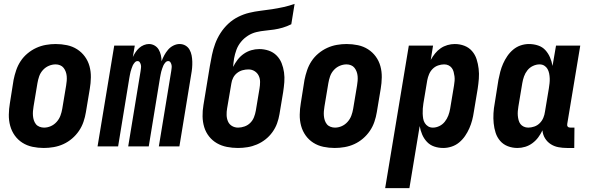

<svg xmlns="http://www.w3.org/2000/svg" viewBox="-20 -755 3040 990"><path d="M206 8Q176 8 147.5 2Q119 -4 95.5 -19Q72 -34 56 -56.5Q40 -79 32.5 -106.5Q25 -134 25.5 -164Q26 -194 31 -223L50 -343Q55 -368 63.5 -393Q72 -418 86.5 -440Q101 -462 122 -479.5Q143 -497 167 -508Q191 -519 216.5 -523.5Q242 -528 267 -528Q297 -528 325.5 -522Q354 -516 377.5 -501Q401 -486 417.5 -463.5Q434 -441 441.5 -413.5Q449 -386 448.5 -356Q448 -326 443 -297L423 -177Q419 -152 410.5 -127Q402 -102 387 -80Q372 -58 351.5 -40.5Q331 -23 307 -12Q283 -1 257 3.5Q231 8 206 8ZM207 -97Q225 -97 242 -104.5Q259 -112 272 -126.5Q285 -141 291.5 -158.5Q298 -176 301 -194L321 -314Q323 -326 324 -338Q325 -350 324 -362Q323 -374 319 -385Q315 -396 308 -405Q301 -414 290 -418.5Q279 -423 267 -423Q249 -423 231.5 -415.5Q214 -408 201 -393.5Q188 -379 182 -361.5Q176 -344 173 -326L153 -206Q151 -194 150 -182Q149 -170 150 -158Q151 -146 154.5 -135Q158 -124 165 -115Q172 -106 183.5 -101.5Q195 -97 207 -97Z M483 0 569 -520H675L665 -461Q671 -474 679 -486Q687 -498 697.5 -507.5Q708 -517 721.5 -522.5Q735 -528 748 -528Q764 -528 777.5 -520Q791 -512 798.5 -499Q806 -486 809.5 -470.5Q813 -455 813 -439Q819 -455 827 -470Q835 -485 846.5 -498.5Q858 -512 874 -520Q890 -528 906 -528Q923 -528 936.5 -520Q950 -512 957.5 -498.5Q965 -485 968 -469.5Q971 -454 971.5 -437.5Q972 -421 970.5 -404.5Q969 -388 966 -372L905 0H799L863 -389Q864 -397 865 -405Q866 -413 864.5 -420Q863 -427 859 -433.5Q855 -440 847 -440Q839 -440 832.5 -432.5Q826 -425 822.5 -417.5Q819 -410 816.5 -402Q814 -394 811.5 -386Q809 -378 808 -370Q807 -362 805 -354L747 0H641L705 -389Q706 -397 707 -405Q708 -413 706.5 -420Q705 -427 701 -433.5Q697 -440 689 -440Q681 -440 674.5 -432.5Q668 -425 664.5 -417.5Q661 -410 658.5 -402Q656 -394 653.5 -386Q651 -378 650 -370Q649 -362 647 -354L589 0Z M1207 8Q1178 8 1150 2.5Q1122 -3 1098.5 -16.5Q1075 -30 1058 -51.5Q1041 -73 1033 -99.5Q1025 -126 1024.5 -155Q1024 -184 1029 -213L1062 -414Q1067 -443 1073 -472Q1079 -501 1089.5 -529.5Q1100 -558 1117 -584.5Q1134 -611 1157 -632.5Q1180 -654 1208 -668Q1236 -682 1265 -689Q1294 -696 1323.5 -699.5Q1353 -703 1382.5 -707.5Q1412 -712 1441.5 -718.5Q1471 -725 1499 -735L1482 -630Q1460 -619 1438 -612.5Q1416 -606 1393 -602.5Q1370 -599 1347.5 -597Q1325 -595 1302 -589.5Q1279 -584 1258.5 -571Q1238 -558 1222.5 -539Q1207 -520 1199 -498Q1191 -476 1187 -454Q1185 -443 1184 -432Q1183 -421 1182 -410Q1192 -430 1205.5 -447.5Q1219 -465 1237 -477.5Q1255 -490 1275.5 -496Q1296 -502 1317 -502Q1342 -502 1365.5 -494Q1389 -486 1406 -469Q1423 -452 1432 -429.5Q1441 -407 1444.5 -382Q1448 -357 1446 -331.5Q1444 -306 1440 -280L1421 -166Q1417 -142 1408.5 -118.5Q1400 -95 1384.5 -73.5Q1369 -52 1348.5 -36Q1328 -20 1304.5 -10Q1281 0 1256 4Q1231 8 1207 8ZM1208 -97Q1224 -97 1241 -103Q1258 -109 1270.5 -121.5Q1283 -134 1289.5 -150.5Q1296 -167 1299 -184L1318 -298Q1321 -315 1321 -332.5Q1321 -350 1314 -364.5Q1307 -379 1293 -388Q1279 -397 1261 -397Q1246 -397 1231 -393Q1216 -389 1203 -379Q1190 -369 1182.5 -354.5Q1175 -340 1173 -325L1151 -196Q1148 -179 1148.5 -161.5Q1149 -144 1155.5 -129Q1162 -114 1176 -105.5Q1190 -97 1208 -97Z M1706 8Q1676 8 1647.5 2Q1619 -4 1595.5 -19Q1572 -34 1556 -56.5Q1540 -79 1532.5 -106.5Q1525 -134 1525.5 -164Q1526 -194 1531 -223L1550 -343Q1555 -368 1563.5 -393Q1572 -418 1586.5 -440Q1601 -462 1622 -479.5Q1643 -497 1667 -508Q1691 -519 1716.5 -523.5Q1742 -528 1767 -528Q1797 -528 1825.5 -522Q1854 -516 1877.5 -501Q1901 -486 1917.5 -463.5Q1934 -441 1941.5 -413.5Q1949 -386 1948.5 -356Q1948 -326 1943 -297L1923 -177Q1919 -152 1910.5 -127Q1902 -102 1887 -80Q1872 -58 1851.5 -40.5Q1831 -23 1807 -12Q1783 -1 1757 3.5Q1731 8 1706 8ZM1707 -97Q1725 -97 1742 -104.5Q1759 -112 1772 -126.5Q1785 -141 1791.5 -158.5Q1798 -176 1801 -194L1821 -314Q1823 -326 1824 -338Q1825 -350 1824 -362Q1823 -374 1819 -385Q1815 -396 1808 -405Q1801 -414 1790 -418.5Q1779 -423 1767 -423Q1749 -423 1731.5 -415.5Q1714 -408 1701 -393.5Q1688 -379 1682 -361.5Q1676 -344 1673 -326L1653 -206Q1651 -194 1650 -182Q1649 -170 1650 -158Q1651 -146 1654.5 -135Q1658 -124 1665 -115Q1672 -106 1683.5 -101.5Q1695 -97 1707 -97Z M1966 215 2088 -520H2213L2201 -446Q2211 -464 2223.5 -479.5Q2236 -495 2252 -506Q2268 -517 2287 -522.5Q2306 -528 2325 -528Q2351 -528 2374.5 -519Q2398 -510 2414 -491.5Q2430 -473 2437.5 -449.5Q2445 -426 2448 -400.5Q2451 -375 2449 -349Q2447 -323 2443 -297L2423 -177Q2420 -156 2414.5 -135Q2409 -114 2400 -93.5Q2391 -73 2378 -54Q2365 -35 2347.5 -20.5Q2330 -6 2308.5 1Q2287 8 2266 8Q2241 8 2219 0.5Q2197 -7 2181.5 -23.5Q2166 -40 2157 -61Q2148 -82 2144 -105L2091 215ZM2212 -97Q2229 -97 2245.5 -105Q2262 -113 2273.5 -127.5Q2285 -142 2291.5 -159Q2298 -176 2301 -194L2321 -314Q2323 -326 2324 -338Q2325 -350 2323.5 -361.5Q2322 -373 2319 -384.5Q2316 -396 2309.5 -404.5Q2303 -413 2293 -418Q2283 -423 2270 -423Q2255 -423 2239 -417.5Q2223 -412 2211 -400Q2199 -388 2192.5 -372.5Q2186 -357 2183 -341L2163 -221Q2161 -208 2160 -195Q2159 -182 2159.5 -169Q2160 -156 2162 -143.5Q2164 -131 2170.5 -120.5Q2177 -110 2187.5 -103.5Q2198 -97 2212 -97Z M2648 8Q2622 8 2598.5 -1Q2575 -10 2559 -28.5Q2543 -47 2535.5 -70.5Q2528 -94 2525.5 -119.5Q2523 -145 2524.5 -171Q2526 -197 2531 -223L2550 -343Q2554 -364 2559.5 -385Q2565 -406 2574 -426.5Q2583 -447 2596 -466Q2609 -485 2626.5 -499.5Q2644 -514 2665 -521Q2686 -528 2707 -528Q2732 -528 2754.5 -520.5Q2777 -513 2792 -496.5Q2807 -480 2816 -459Q2825 -438 2829 -415L2847 -520H2972L2905 -117Q2904 -113 2904.5 -109Q2905 -105 2907.5 -102Q2910 -99 2914 -98Q2918 -97 2922 -97H2942L2941 8H2904Q2881 8 2859.5 4Q2838 0 2820 -11.5Q2802 -23 2790.5 -41.5Q2779 -60 2777 -83Q2768 -64 2755.5 -47Q2743 -30 2725.5 -17Q2708 -4 2688 2Q2668 8 2648 8ZM2704 -97Q2719 -97 2735 -102.5Q2751 -108 2763 -120Q2775 -132 2781.5 -147.5Q2788 -163 2790 -179L2810 -299Q2812 -312 2813.5 -325Q2815 -338 2814.5 -351Q2814 -364 2811.5 -376.5Q2809 -389 2803 -399.5Q2797 -410 2786.5 -416.5Q2776 -423 2762 -423Q2745 -423 2728 -415Q2711 -407 2699.5 -392.5Q2688 -378 2682 -361Q2676 -344 2673 -326L2653 -206Q2651 -194 2650 -182Q2649 -170 2650 -158.5Q2651 -147 2654 -135.5Q2657 -124 2663.5 -115.5Q2670 -107 2680.5 -102Q2691 -97 2704 -97Z"/></svg>

Font: Iosevka Term Curly Extrabold
Style: Italic
Weight: 800
Italic angle: -9°
Designer: Belleve Invis
Foundry: Belleve Invis
Version: Version 32.3.0